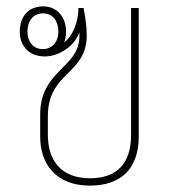

<svg xmlns="http://www.w3.org/2000/svg" viewBox="-20 -574 540 602"><path d="M262 8C359 8 415 -45 415 -146V-549H391V-151C391 -58 343 -15 262 -15C166 -15 130 -78 130 -151V-209C130 -349 252 -340 252 -463C252 -494 247 -522 242 -549H226C226 -506 208 -460 181 -441C185 -451 187 -462 187 -476C187 -520 159 -554 116 -554C68 -554 42 -521 42 -475C42 -427 74 -397 120 -397C168 -397 216 -433 229 -473C229 -469 229 -465 229 -461C229 -360 106 -355 106 -215V-145C106 -64 152 8 262 8ZM114 -420C84 -420 66 -444 66 -475C66 -508 84 -532 114 -532C146 -532 163 -508 163 -475C163 -442 143 -420 114 -420Z"/></svg>

Font: Noto Sans Thai Looped SemiCondensed Thin
Style: Regular
Weight: 100
Width: 4
Designer: Sasikarn Vongin, Ben Mitchell
Foundry: The Fontpad Ltd
Version: Version 1.001